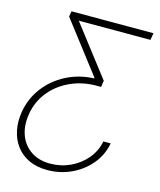

<svg xmlns="http://www.w3.org/2000/svg" viewBox="-135 -824 943 1134"><g transform="rotate(15 336.5 -256.5)"><path d="M585 -33.7Q571.3 39.6 524.2 95.9Q477.1 152.3 408.7 183.8Q340.3 215.3 263.2 215.3Q197.3 215.3 148.9 192.1Q100.6 168.9 70.8 128.4Q41 87.9 30.5 35.2Q20 -17.6 29.3 -76.2Q43.5 -161.6 94 -228.5Q144.5 -295.4 221.4 -335.4Q298.3 -375.5 391.1 -379.4L392.1 -383.3L153.8 -693.8L159.2 -727.5H660.6L653.3 -685.1H208.5L209.5 -692.4L449.7 -380.4L443.8 -341.3H403.8Q319.3 -338.4 249 -304.2Q178.7 -270 132.6 -211.4Q86.4 -152.8 73.7 -75.7Q62 -3.9 82.8 52.5Q103.5 108.9 151.6 141.6Q199.7 174.3 269 174.3Q335 174.3 392.3 147.5Q449.7 120.6 489.3 73.5Q528.8 26.4 540 -33.7Z"/></g></svg>

Font: Inter Tight ExtraLight
Style: Italic
Weight: 250
Italic angle: -9.39999°
Designer: Rasmus Andersson
Foundry: rsms
Version: Version 3.004